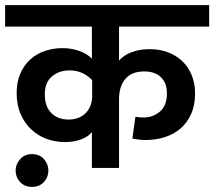

<svg xmlns="http://www.w3.org/2000/svg" viewBox="-30 -656 837 750"><path d="M31 9Q31 -14 48.5 -34Q66 -54 95 -54Q125 -54 142 -34Q159 -14 159 9Q159 36 141.5 55Q124 74 95 74Q66 74 48.5 55Q31 36 31 9ZM330 -343Q313 -361 291 -371Q269 -381 241 -381Q201 -381 173 -357.5Q145 -334 145 -287Q145 -240 170.5 -214.5Q196 -189 238 -189Q256 -189 272.5 -194.5Q289 -200 301.5 -211Q314 -222 322 -240Q330 -258 330 -282ZM435 0H329V-140Q316 -123 288 -112Q260 -101 224 -101Q186 -101 152 -113.5Q118 -126 92 -150.5Q66 -175 50.5 -210.5Q35 -246 35 -293Q35 -336 49.5 -369Q64 -402 88.5 -424Q113 -446 145.5 -457Q178 -468 214 -468Q248 -468 278.5 -457.5Q309 -447 329 -427V-552H-10V-636H787V-552H435V-419Q451 -439 482.5 -451.5Q514 -464 555 -464Q592 -464 624 -452.5Q656 -441 680 -419Q704 -397 718 -364.5Q732 -332 732 -291Q732 -245 716.5 -210.5Q701 -176 674.5 -153.5Q648 -131 613 -120Q578 -109 538 -109Q527 -109 511 -111Q495 -113 487 -115L499 -200Q514 -197 530 -197Q567 -197 594.5 -220Q622 -243 622 -291Q622 -332 598.5 -354.5Q575 -377 533 -377Q485 -377 460 -348Q435 -319 435 -269Z"/></svg>

Font: Ek Mukta SemiBold
Style: Regular
Weight: 600
Designer: Girish Dalvi and Yashodeep Gholap
Foundry: Ek Type
Version: Version 2.538;PS 1.002;hotconv 16.6.51;makeotf.lib2.5.65220;